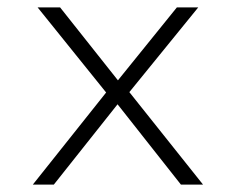

<svg xmlns="http://www.w3.org/2000/svg" viewBox="-20 -501 640 521"><path d="M69 0 268 -250 82 -481H143L300 -283L460 -481H518L331 -251L531 0H471L299 -218L126 0Z"/></svg>

Font: Red Hat Mono
Style: Regular
Weight: 300
Monospace: yes
Designer: Pentagram, MCKL
Foundry: Pentagram, MCKL
Version: Version 1.023